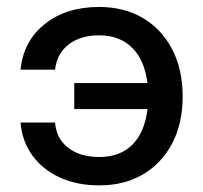

<svg xmlns="http://www.w3.org/2000/svg" viewBox="-20 -534 597 565"><path d="M517.5 -250Q517.5 -171 486.8 -112.2Q456 -53.5 401 -21Q346 11.5 272.5 11.5Q207 11.5 156.5 -11.5Q106 -34.5 75.5 -76.2Q45 -118 40.5 -173.5H142Q145.5 -126.5 180.5 -99.2Q215.5 -72 272.5 -72Q333.5 -72 369.8 -108.5Q406 -145 414 -213H198.5V-289.5H414Q405.5 -357 368.8 -393.5Q332 -430 272 -430Q216.5 -430 182 -403.2Q147.5 -376.5 142 -329H40.5Q49 -413.5 112 -463.5Q175 -513.5 271.5 -513.5Q345.5 -513.5 400.8 -480.8Q456 -448 486.8 -388.8Q517.5 -329.5 517.5 -250Z"/></svg>

Font: Overused Grotesk Medium
Style: Regular
Weight: 525
Version: Version 0.004